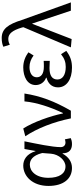

<svg xmlns="http://www.w3.org/2000/svg" viewBox="672 -1521 862 2246"><g transform="rotate(-90 1103.0 -398.0)"><path d="M261 13C331 13 388 -24 429 -97H433C432 -21 475 13 540 13C572 13 594 6 610 -1L596 -70C585 -66 571 -63 559 -63C529 -63 505 -82 505 -119C505 -218 544 -400 573 -543H483L460 -414H457C426 -518 357 -557 289 -557C164 -557 51 -448 51 -262C51 -84 137 13 261 13ZM279 -63C195 -63 146 -136 146 -263C146 -406 221 -480 299 -480C350 -480 406 -453 436 -335L428 -232C420 -140 351 -63 279 -63Z M841 0H931C1041 -191 1103 -354 1132 -543H1040C1027 -397 970 -233 904 -93H899C869 -240 798 -440 723 -557L632 -533C725 -395 801 -199 841 0Z M1434 13C1509 13 1566 -4 1631 -54L1592 -115C1541 -74 1496 -60 1443 -60C1351 -60 1296 -97 1296 -157C1296 -218 1341 -250 1430 -250C1457 -250 1483 -249 1514 -247V-318C1488 -316 1468 -316 1447 -316C1359 -316 1322 -350 1322 -399C1322 -455 1374 -484 1441 -484C1491 -484 1535 -467 1577 -436L1614 -497C1563 -534 1504 -557 1438 -557C1327 -557 1231 -509 1231 -411C1231 -360 1261 -310 1317 -290V-285C1256 -269 1204 -228 1204 -150C1204 -49 1300 13 1434 13Z M1769 9 1947 -451H1951L2101 0H2198L1992 -574C1943 -730 1890 -809 1782 -809C1734 -809 1705 -801 1679 -790L1703 -714C1722 -724 1742 -732 1772 -732C1834 -732 1871 -679 1902 -579L1908 -556L1672 0Z"/></g></svg>

Font: DAIFUKU Sans JP
Style: Regular
Weight: 400
Designer: Original font ‘Source Han Sans JP’ : Ryoko NISHIZUKA  (kana, bopomofo & ideographs); Paul D. Hunt (Latin, Greek & Cyrill
Foundry: Daifuku
Version: Version 1.001